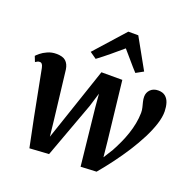

<svg xmlns="http://www.w3.org/2000/svg" viewBox="-149 -978 1124 1131"><g transform="rotate(20 413.0 -412.5)"><path d="M153 10 116.5 -168.5 60 -460Q56.5 -476 51.2 -482.5Q46 -489 38 -489Q28.5 -489.5 22.8 -486Q17 -482.5 10 -478.5L-3.5 -512.5Q0.5 -518 16.8 -531.5Q33 -545 58 -556.2Q83 -567.5 112.5 -567.5Q153.5 -567.5 172.2 -550.2Q191 -533 196 -500.5L232 -195.5L243 -95.5L284.5 -218L398.5 -556H529.5L571.5 -183L581 -89.5L618.5 -149.5Q634.5 -179 649.2 -211Q664 -243 675.2 -276.5Q686.5 -310 693 -344Q699.5 -378 700 -411Q700 -428 696 -444.2Q692 -460.5 688 -476.2Q684 -492 684 -507Q684 -533.5 702.2 -551.8Q720.5 -570 751 -570Q779 -570 795.8 -556Q812.5 -542 819.8 -518.5Q827 -495 827.5 -466.5Q828 -430.5 813.5 -385.5Q799 -340.5 773.8 -291Q748.5 -241.5 715.8 -190.2Q683 -139 646 -89.5Q609 -40 572 4L473.5 9L435.5 -346.5L428 -432.5L401.5 -346L273.5 2.5ZM339.5 -618.5 298 -647.5 465.5 -835H528L633.5 -646L587.5 -620.5Q562 -648 536.8 -678Q511.5 -708 485.5 -737.5Q450 -707 413.2 -676.5Q376.5 -646 339.5 -618.5Z"/></g></svg>

Font: Merriweather Light 18pt
Style: Bold Italic
Weight: 700
Italic angle: -7.8°
Version: Version 2.101